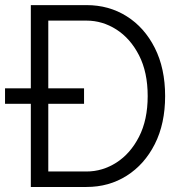

<svg xmlns="http://www.w3.org/2000/svg" viewBox="-20 -743 731 763"><path d="M323.7 0H102.5V-330.6H0V-392.1H102.5V-722.7H323.7Q413.1 -722.7 483.6 -678.2Q554.2 -633.8 595.2 -552.5Q636.2 -471.2 636.2 -361.3Q636.2 -251.5 595.2 -170.4Q554.2 -89.4 483.6 -44.7Q413.1 0 323.7 0ZM314 -330.6H171.9V-61.5H323.7Q387.2 -61.5 442.6 -96.9Q498 -132.3 532.5 -199.5Q566.9 -266.6 566.9 -361.3Q566.9 -456.1 532.5 -523.2Q498 -590.3 442.6 -625.7Q387.2 -661.1 323.7 -661.1H171.9V-392.1H314Z"/></svg>

Font: Giphurs Light
Style: Regular
Weight: 300
Version: Version 0.920; ttfautohint (v1.8.4.7-5d5b)